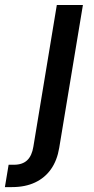

<svg xmlns="http://www.w3.org/2000/svg" viewBox="-119 -556 380 780"><path d="M111.8 -535.6H217.8L121.6 44.4Q113.3 95.2 88.4 130.9Q63.5 166.5 23.4 185.3Q-16.6 204.1 -70.3 204.1H-99.1L-84 113.3H-62.5Q-27.8 113.3 -8.5 95Q10.7 76.7 16.6 39.6Z"/></svg>

Font: Inter 20pt Medium
Style: Italic
Weight: 500
Italic angle: -9.3988°
Version: Version 4.001;git-66647c0bb